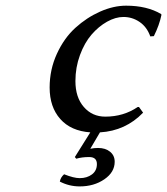

<svg xmlns="http://www.w3.org/2000/svg" viewBox="-20 -460 592 680"><path d="M295.9 96.2Q270.5 96.2 250 102.1L245.1 96.2L299.8 8.8Q231 3.9 193.4 -38.6Q155.8 -81.1 155.8 -149.9Q155.8 -213.4 181.4 -269.3Q207 -325.2 247.1 -361.6Q287.1 -397.9 334.5 -418.9Q381.8 -439.9 426.8 -439.9Q500.5 -439.9 550.8 -410.2L551.8 -407.2Q544.4 -371.1 524.9 -332L512.2 -331.1Q500.5 -364.3 474.6 -382.1Q448.7 -399.9 417 -399.9Q389.2 -399.9 359.1 -383.1Q329.1 -366.2 304.2 -337.4Q279.3 -308.6 263.2 -264.9Q247.1 -221.2 247.1 -172.9Q247.1 -115.2 276.9 -81.1Q306.6 -46.9 353 -46.9Q417.5 -46.9 467.8 -81.1H472.2L486.8 -61Q424.8 3.4 334 8.8L299.8 66.9Q313 64 327.1 64Q353.5 64 369.9 77.4Q386.2 90.8 386.2 112.8Q386.2 149.9 349.6 175Q313 200.2 262.2 200.2Q225.1 200.2 191.9 183.1Q194.3 168.5 207 157.2Q241.7 170.9 262.2 170.9Q288.1 170.9 305.7 157.7Q323.2 144.5 323.2 121.1Q323.2 96.2 295.9 96.2Z"/></svg>

Font: Linear Smooth
Style: Italic
Weight: 400
Designer: Philipp H. Poll, Flanker
Foundry: Philipp H. Poll, reworked by Flanker
Version: Version 1.061 | FøM Fix